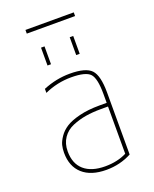

<svg xmlns="http://www.w3.org/2000/svg" viewBox="-153 -911 807 1007"><g transform="rotate(-20 250.0 -407.5)"><path d="M264.6 9.8Q178.7 9.8 131.8 -32.2Q85 -74.2 85 -150.4Q85 -172.9 89.8 -192.4Q94.7 -211.9 111.3 -236.3Q127.9 -260.7 155.3 -278.3Q182.6 -295.9 231.4 -308.1Q280.3 -320.3 344.7 -320.3H384.8V-370.1Q384.8 -457 360.4 -483.4Q335.9 -509.8 254.9 -509.8Q176.8 -509.8 105.5 -477.5V-500Q178.7 -530.3 254.9 -530.3Q343.8 -530.3 374.5 -497.6Q405.3 -464.8 405.3 -370.1V-24.4Q340.8 9.8 264.6 9.8ZM115.2 -804.7V-825.2H384.8V-804.7ZM320.3 -610.4V-710H339.8V-610.4ZM160.2 -610.4V-710H179.7V-610.4ZM384.8 -299.8H344.7Q298.8 -299.8 260.3 -293.5Q221.7 -287.1 185.1 -272Q148.4 -256.8 127 -225.6Q105.5 -194.3 105.5 -150.4Q105.5 -82 147 -45.9Q188.5 -9.8 264.6 -9.8Q333 -9.8 384.8 -36.1Z"/></g></svg>

Font: Mgen+ 1mn thin
Style: Regular
Weight: 100
Designer: [Source Han Sans]
Ryoko NISHIZUKA  (kana & ideographs); Paul D. Hunt (Latin, Greek & Cyrillic); Wenlong ZHANG  (bopomofo
Version: Version 1.059.20150602